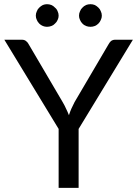

<svg xmlns="http://www.w3.org/2000/svg" viewBox="-20 -909 664 929"><path d="M360.4 -285.2Q360.4 -213.9 360.4 0Q335.9 0 263.7 0Q263.7 -71.3 263.7 -285.2Q198.2 -393.6 1 -716.8Q22.5 -716.8 85.9 -716.8Q98.6 -716.8 106.4 -710Q114.3 -704.1 119.1 -694.3Q173.8 -601.6 283.2 -415Q293 -398.4 299.8 -382.8Q307.6 -367.2 313.5 -351.6Q318.4 -367.2 325.2 -382.8Q332 -398.4 340.8 -415Q395.5 -508.8 504.9 -694.3Q508.8 -702.1 516.6 -710Q525.4 -716.8 537.1 -716.8Q566.4 -716.8 623 -716.8Q557.6 -608.4 360.4 -285.2ZM263.7 -833Q263.7 -822.3 258.8 -812.5Q254.9 -802.7 246.1 -794.9Q239.3 -787.1 228.5 -783.2Q218.8 -779.3 207 -779.3Q197.3 -779.3 187.5 -783.2Q177.7 -787.1 169.9 -794.9Q162.1 -802.7 158.2 -812.5Q153.3 -822.3 153.3 -833Q153.3 -844.7 158.2 -854.5Q162.1 -865.2 169.9 -872.1Q177.7 -879.9 187.5 -884.8Q197.3 -888.7 207 -888.7Q218.8 -888.7 228.5 -884.8Q239.3 -879.9 246.1 -872.1Q254.9 -865.2 258.8 -854.5Q263.7 -844.7 263.7 -833ZM472.7 -833Q472.7 -822.3 467.8 -812.5Q463.9 -802.7 456.1 -794.9Q448.2 -787.1 438.5 -783.2Q428.7 -779.3 418 -779.3Q406.2 -779.3 396.5 -783.2Q385.7 -787.1 378.9 -794.9Q371.1 -802.7 367.2 -812.5Q362.3 -822.3 362.3 -833Q362.3 -844.7 367.2 -854.5Q371.1 -865.2 378.9 -872.1Q385.7 -879.9 396.5 -884.8Q406.2 -888.7 418 -888.7Q428.7 -888.7 438.5 -884.8Q448.2 -879.9 456.1 -872.1Q463.9 -865.2 467.8 -854.5Q472.7 -844.7 472.7 -833Z"/></svg>

Font: Lato
Style: Regular
Weight: 400
Designer: Lukasz Dziedzic with Adam Twardoch and Botio Nikoltchev
Version: Version 2.015; 2015-08-06; http://www.latofonts.com/